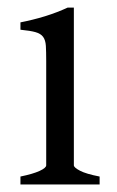

<svg xmlns="http://www.w3.org/2000/svg" viewBox="-20 -489 311 509"><path d="M34.2 0V-21Q67.4 -27.8 85 -35.9Q102.5 -43.9 102.5 -50.8V-327.1Q102.5 -352.1 101.6 -367.4Q100.6 -382.8 94.2 -391.4Q87.9 -399.9 74 -403.8Q60.1 -407.7 34.2 -410.2V-429.7Q49.3 -432.6 66.2 -436.8Q83 -440.9 99.6 -446Q116.2 -451.2 131.3 -457Q146.5 -462.9 159.2 -468.8H175.8V-50.8Q175.8 -44.9 192.1 -36.4Q208.5 -27.8 244.1 -21V0Z"/></svg>

Font: Gentium Plus Eur
Style: Regular
Weight: 400
Designer: J. Victor Gaultney, Annie Olsen, Iska Routamaa, Becca Hirsbrunner
Foundry: SIL International
Version: Version 5.000